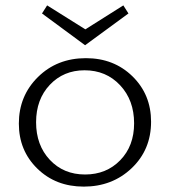

<svg xmlns="http://www.w3.org/2000/svg" viewBox="-20 -687 632 713"><path d="M457 -637 296 -519 136 -637 155 -667 297 -578 438 -667ZM299 -471Q403 -471 472 -403.5Q541 -336 541 -235Q541 -131 469 -62.5Q397 6 291 6Q187 6 118.5 -61Q50 -128 50 -228Q50 -331 121 -401Q192 -471 299 -471ZM296 -39Q375 -39 426.5 -92Q478 -145 478 -229Q478 -315 426 -370.5Q374 -426 294 -426Q216 -426 165 -372Q114 -318 114 -233Q114 -148 165 -93.5Q216 -39 296 -39Z"/></svg>

Font: EauTestSC Semilight
Style: Regular
Weight: 300
Designer: Christian Thalmann (Catharsis Fonts)
Version: Version 0.001;PS 000.001;hotconv 1.0.88;makeotf.lib2.5.64775